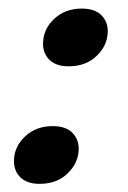

<svg xmlns="http://www.w3.org/2000/svg" viewBox="-20 -430 306 459"><path d="M74.5 9.5Q43.5 9.5 27.8 -7Q12 -23.5 13.5 -48.5Q15 -81 41 -104.8Q67 -128.5 106 -128.5Q138 -128.5 153.8 -111.8Q169.5 -95 168 -70.5Q166.5 -39 141 -14.8Q115.5 9.5 74.5 9.5ZM144 -271.5Q113 -271.5 97.2 -288Q81.5 -304.5 83 -329.5Q84.5 -362 110.5 -385.8Q136.5 -409.5 175.5 -409.5Q207.5 -409.5 223.2 -392.8Q239 -376 237.5 -351.5Q236 -320 210.5 -295.8Q185 -271.5 144 -271.5Z"/></svg>

Font: Fraunces 144pt Soft SemiBold
Style: Italic
Weight: 600
Italic angle: -16°
Version: Version 1.000;[b76b70a41]